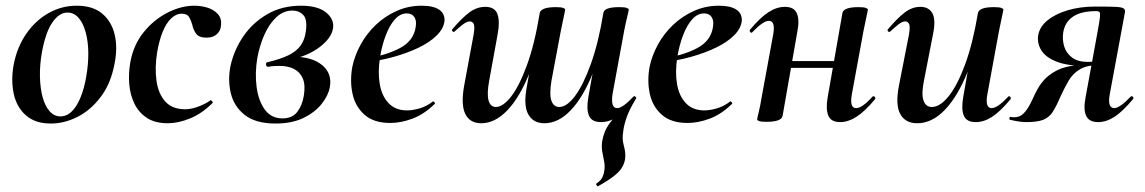

<svg xmlns="http://www.w3.org/2000/svg" viewBox="-20 -419 4012 673"><path d="M158 14Q103 14 70.5 -15Q38 -44 28 -91Q18 -138 28 -193Q40 -254 72 -300.5Q104 -347 150 -373Q196 -399 249 -399Q305 -399 338 -371.5Q371 -344 382 -297.5Q393 -251 381 -193Q368 -125 332.5 -78.5Q297 -32 251 -9Q205 14 158 14ZM192 -11Q224 -11 247.5 -48.5Q271 -86 282 -149Q290 -194 289.5 -234.5Q289 -275 280 -307Q271 -339 255 -357Q239 -375 216 -375Q188 -375 164 -341Q140 -307 127 -236Q119 -191 120 -150Q121 -109 129.5 -78Q138 -47 154 -29Q170 -11 192 -11Z M568 13Q523 13 494.5 -6Q466 -25 451 -56Q436 -87 433 -125Q430 -163 437 -202Q448 -262 483.5 -306Q519 -350 567 -374.5Q615 -399 661 -399Q684 -399 706 -392.5Q728 -386 742.5 -371Q757 -356 755 -332Q754 -312 740.5 -299.5Q727 -287 704 -287Q677 -287 667 -301.5Q657 -316 654 -332Q650 -347 643 -359Q636 -371 617 -371Q597 -371 579.5 -354Q562 -337 550 -307Q538 -277 531 -237Q522 -182 528.5 -136Q535 -90 559.5 -63Q584 -36 629 -36Q650 -36 675.5 -45.5Q701 -55 717 -67Q719 -69 723 -65Q727 -61 725 -58Q688 -21 646.5 -4Q605 13 568 13Z M946 14Q876 14 838 -16Q800 -46 789 -92.5Q778 -139 788 -188Q800 -243 832.5 -291Q865 -339 916.5 -369Q968 -399 1035 -399Q1095 -399 1124 -374.5Q1153 -350 1147 -318Q1141 -285 1100.5 -254Q1060 -223 995 -209L1010 -220Q1074 -220 1109.5 -190.5Q1145 -161 1136 -113Q1131 -85 1108 -55.5Q1085 -26 1044.5 -6Q1004 14 946 14ZM970 -4Q1005 -4 1022.5 -27.5Q1040 -51 1045 -84Q1051 -121 1041.5 -143.5Q1032 -166 1011 -177Q990 -188 960 -188Q951 -188 941.5 -187.5Q932 -187 921 -185Q914 -184 912.5 -192Q911 -200 918 -201Q964 -212 991.5 -225.5Q1019 -239 1033.5 -259Q1048 -279 1052 -309Q1058 -351 1043 -366.5Q1028 -382 1005 -382Q974 -382 949 -359Q924 -336 907 -298Q890 -260 882 -216Q873 -163 879.5 -114Q886 -65 908.5 -34.5Q931 -4 970 -4Z M1348 12Q1290 12 1257.5 -17Q1225 -46 1215.5 -91Q1206 -136 1215 -185Q1223 -224 1244 -262.5Q1265 -301 1297 -331.5Q1329 -362 1370 -380.5Q1411 -399 1458 -399Q1499 -399 1519.5 -385Q1540 -371 1538 -345Q1535 -319 1511 -295Q1487 -271 1447.5 -252Q1408 -233 1359.5 -219.5Q1311 -206 1261 -201L1263 -214Q1334 -225 1382 -250.5Q1430 -276 1437 -324Q1441 -346 1432.5 -359Q1424 -372 1406 -372Q1383 -372 1364.5 -351.5Q1346 -331 1332.5 -296Q1319 -261 1312 -218Q1304 -167 1311 -125Q1318 -83 1342 -57.5Q1366 -32 1407 -32Q1426 -32 1450.5 -39Q1475 -46 1497 -63Q1499 -65 1502.5 -61Q1506 -57 1504 -55Q1466 -18 1425.5 -3Q1385 12 1348 12Z M1667 13Q1627 13 1611 -19.5Q1595 -52 1607 -119L1640 -297Q1645 -326 1640.5 -335Q1636 -344 1627 -344Q1617 -344 1603.5 -334Q1590 -324 1574 -309Q1571 -305 1566.5 -309Q1562 -313 1566 -317Q1598 -355 1624.5 -375Q1651 -395 1681 -395Q1714 -395 1723.5 -370Q1733 -345 1724 -297L1695 -138Q1686 -90 1692.5 -67Q1699 -44 1718 -44Q1743 -44 1771.5 -80.5Q1800 -117 1827 -190.5Q1854 -264 1872 -374L1890 -373Q1871 -251 1836.5 -164.5Q1802 -78 1758.5 -32.5Q1715 13 1667 13ZM1888 13Q1849 13 1831.5 -18.5Q1814 -50 1827 -117L1872 -374Q1877 -394 1929 -394Q1948 -394 1954.5 -391Q1961 -388 1961 -386Q1961 -382 1956 -360Q1951 -338 1946 -312L1913 -136Q1905 -87 1913 -65.5Q1921 -44 1940 -44Q1967 -44 1996 -83Q2025 -122 2051.5 -196Q2078 -270 2095 -374L2112 -373Q2094 -255 2060 -168Q2026 -81 1982 -34Q1938 13 1888 13ZM2076 234Q2075 235 2071.5 230.5Q2068 226 2070 225Q2087 213 2092 201.5Q2097 190 2098 180Q2101 163 2097.5 146.5Q2094 130 2091 112.5Q2088 95 2091 75Q2094 58 2100 43Q2106 28 2118.5 11Q2131 -6 2152 -29L2149 -13Q2136 -3 2119.5 3Q2103 9 2087 9Q2054 9 2044.5 -13.5Q2035 -36 2042 -77L2095 -374Q2098 -394 2151 -394Q2171 -394 2177.5 -391Q2184 -388 2184 -386Q2184 -382 2178.5 -360Q2173 -338 2168 -312L2127 -89Q2120 -40 2143 -40Q2153 -40 2167 -50Q2181 -60 2200 -80Q2204 -84 2208 -79.5Q2212 -75 2208 -71Q2186 -35 2176 -6Q2166 23 2164 46Q2160 68 2167 93Q2174 118 2171 139Q2169 152 2161.5 166Q2154 180 2134.5 196Q2115 212 2076 234Z M2390 12Q2332 12 2299.5 -17Q2267 -46 2257.5 -91Q2248 -136 2257 -185Q2265 -224 2286 -262.5Q2307 -301 2339 -331.5Q2371 -362 2412 -380.5Q2453 -399 2500 -399Q2541 -399 2561.5 -385Q2582 -371 2580 -345Q2577 -319 2553 -295Q2529 -271 2489.5 -252Q2450 -233 2401.5 -219.5Q2353 -206 2303 -201L2305 -214Q2376 -225 2424 -250.5Q2472 -276 2479 -324Q2483 -346 2474.5 -359Q2466 -372 2448 -372Q2425 -372 2406.5 -351.5Q2388 -331 2374.5 -296Q2361 -261 2354 -218Q2346 -167 2353 -125Q2360 -83 2384 -57.5Q2408 -32 2449 -32Q2468 -32 2492.5 -39Q2517 -46 2539 -63Q2541 -65 2544.5 -61Q2548 -57 2546 -55Q2508 -18 2467.5 -3Q2427 12 2390 12Z M2667 8Q2648 8 2641 5.5Q2634 3 2634 0Q2634 -4 2639.5 -26Q2645 -48 2649 -74L2690 -297Q2699 -346 2675 -346Q2665 -346 2650.5 -336Q2636 -326 2617 -306Q2614 -302 2610 -306.5Q2606 -311 2609 -315Q2645 -358 2674 -376.5Q2703 -395 2731 -395Q2763 -395 2773 -372.5Q2783 -350 2775 -309L2723 -12Q2718 8 2667 8ZM2710 -181 2713 -205H2955L2952 -181ZM2925 9Q2893 9 2883.5 -13.5Q2874 -36 2881 -77L2933 -374Q2938 -394 2989 -394Q3009 -394 3015.5 -391Q3022 -388 3022 -386Q3022 -382 3017 -360Q3012 -338 3007 -312L2966 -89Q2957 -40 2981 -40Q3002 -40 3038 -80Q3042 -84 3046 -79.5Q3050 -75 3047 -71Q3011 -28 2982 -9.5Q2953 9 2925 9Z M3195 13Q3153 13 3135.5 -19.5Q3118 -52 3131 -119L3166 -297Q3171 -326 3166.5 -335Q3162 -344 3153 -344Q3143 -344 3130 -334Q3117 -324 3101 -309Q3097 -305 3093 -309Q3089 -313 3093 -317Q3125 -355 3151 -375Q3177 -395 3206 -395Q3236 -395 3248.5 -372Q3261 -349 3250 -297L3219 -138Q3209 -90 3217 -67Q3225 -44 3246 -44Q3275 -44 3305.5 -82Q3336 -120 3363 -193.5Q3390 -267 3408 -374L3426 -373Q3407 -255 3372 -168Q3337 -81 3292 -34Q3247 13 3195 13ZM3400 9Q3368 9 3358.5 -13.5Q3349 -36 3356 -77L3408 -374Q3413 -394 3464 -394Q3484 -394 3490.5 -391Q3497 -388 3497 -386Q3497 -382 3492 -360Q3487 -338 3482 -312L3441 -89Q3432 -40 3456 -40Q3466 -40 3480.5 -50Q3495 -60 3514 -80Q3517 -84 3521 -79.5Q3525 -75 3522 -71Q3486 -28 3457.5 -9.5Q3429 9 3400 9Z M3577 9Q3566 9 3552 7Q3538 5 3521 1Q3517 0 3518.5 -5.5Q3520 -11 3524 -9Q3528 -8 3535 -8Q3555 -8 3568 -21.5Q3581 -35 3591 -54.5Q3601 -74 3608 -90Q3628 -132 3656 -154Q3684 -176 3716.5 -184Q3749 -192 3781 -192L3786 -188Q3720 -188 3682 -203.5Q3644 -219 3629.5 -243.5Q3615 -268 3619 -295Q3624 -325 3651.5 -347.5Q3679 -370 3722.5 -383Q3766 -396 3819 -396Q3867 -396 3889.5 -395Q3912 -394 3918.5 -389.5Q3925 -385 3923 -375L3870 -89Q3861 -40 3886 -40Q3895 -40 3909.5 -50Q3924 -60 3943 -80Q3947 -84 3951 -79.5Q3955 -75 3951 -71Q3915 -28 3886.5 -9.5Q3858 9 3829 9Q3797 9 3787 -13.5Q3777 -36 3785 -77L3828 -312Q3834 -345 3835.5 -359Q3837 -373 3834 -376.5Q3831 -380 3822 -380Q3770 -380 3741.5 -361Q3713 -342 3707 -306Q3703 -281 3710 -257Q3717 -233 3737.5 -217.5Q3758 -202 3793 -202Q3816 -202 3840 -208L3834 -191Q3791 -191 3766 -176.5Q3741 -162 3726 -136.5Q3711 -111 3696 -78Q3682 -45 3669.5 -26Q3657 -7 3636.5 1Q3616 9 3577 9Z"/></svg>

Font: Cormorant
Style: Bold Italic
Weight: 700
Italic angle: -10°
Designer: Christian Thalmann (Catharsis Fonts)
Foundry: Catharsis Fonts
Version: Version 4.000